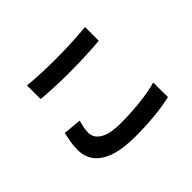

<svg xmlns="http://www.w3.org/2000/svg" viewBox="-155 -998 1310 1310"><g transform="rotate(-45 500.0 -343.0)"><path d="M218 -727Q274 -721 342.5 -718Q411 -715 490 -715Q564 -715 643 -719Q722 -723 780 -729V-596Q745 -593 695.5 -590Q646 -587 592.5 -585.5Q539 -584 491 -584Q412 -584 345.5 -587Q279 -590 218 -595ZM302 -303Q295 -276 290 -252Q285 -228 285 -202Q285 -154 333.5 -123Q382 -92 490 -92Q591 -92 683 -102.5Q775 -113 841 -132L842 9Q777 25 688.5 34Q600 43 495 43Q323 43 237 -12.5Q151 -68 151 -171Q151 -215 158 -251Q165 -287 171 -315Z"/></g></svg>

Font: Chiron Sans HK TT
Style: Bold
Weight: 700
Designer: Ryoko NISHIZUKA 西塚涼子 (kana, bopomofo & ideographs); Paul D. Hunt (Latin, Greek & Cyrillic); Sandoll Communications 산돌커뮤니
Foundry: Adobe
Version: Version 2.022;hotconv 1.0.109;makeotfexe 2.5.65596